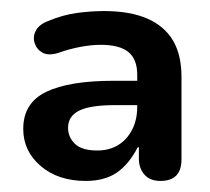

<svg xmlns="http://www.w3.org/2000/svg" viewBox="-20 -735 379 347"><path d="M135 -408Q85 -408 53.5 -435Q22 -462 22 -502Q22 -549 63.5 -569Q105 -589 185 -589H237V-545H188Q143 -545 123 -535Q103 -525 103 -504Q103 -487 115.5 -475Q128 -463 156 -463Q177 -463 193 -472.5Q209 -482 218.5 -500Q228 -518 228 -542V-600Q228 -628 212 -641Q196 -654 162 -654Q146 -654 126.5 -650.5Q107 -647 84 -639Q67 -634 56.5 -640Q46 -646 42.5 -657.5Q39 -669 45 -680Q51 -691 67 -697Q93 -708 118.5 -711.5Q144 -715 168 -715Q215 -715 246 -701.5Q277 -688 292.5 -662Q308 -636 308 -596V-447Q308 -408 270 -408Q251 -408 241 -419.5Q231 -431 231 -448V-469H229Q213 -438 191 -423Q169 -408 135 -408Z"/></svg>

Font: Nunito
Style: Bold
Weight: 700
Designer: Vernon Adams
Foundry: Vernon Adams
Version: Version 3.602